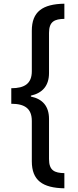

<svg xmlns="http://www.w3.org/2000/svg" viewBox="-20 -852 419 1038"><path d="M41 -375V-291C114 -291 152 -265 152 -198V20C152 123 210 164 328 166V84C275 83 245 70 245 8V-209C245 -278 210 -317 147 -330V-335C210 -349 245 -389 245 -457V-674C245 -736 275 -749 328 -750V-832C210 -830 152 -789 152 -686V-467C152 -401 114 -375 41 -375Z"/></svg>

Font: Noto Sans Devanagari UI SemiCondensed Medium
Style: Regular
Weight: 500
Width: 4
Designer: Jelle Bosma - Monotype Design Team
Foundry: Monotype Imaging Inc.
Version: Version 2.004